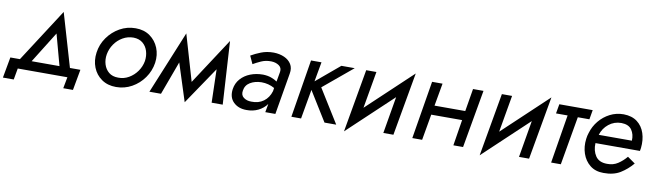

<svg xmlns="http://www.w3.org/2000/svg" viewBox="-42 -957 5095 1501"><g transform="rotate(10 2505.0 -206.0)"><path d="M490 0H96L80 90H-6L24 -75H100L373 -498L497 -75H580L550 90H473ZM347 -322 193 -75H414Z M681 -230Q690 -296 728.5 -350.5Q767 -405 824.5 -437.5Q882 -470 950 -470Q1017 -470 1064 -436.5Q1111 -403 1133 -348.5Q1155 -294 1146 -230Q1136 -164 1097.5 -109.5Q1059 -55 1001.5 -23Q944 9 877 9Q810 9 762.5 -24Q715 -57 693.5 -111.5Q672 -166 681 -230ZM762 -230Q755 -188 766.5 -150.5Q778 -113 806.5 -89.5Q835 -66 881 -66Q926 -65 965 -87.5Q1004 -110 1030.5 -147.5Q1057 -185 1065 -230Q1071 -272 1059.5 -309.5Q1048 -347 1019.5 -370.5Q991 -394 946 -395Q900 -395 861 -372.5Q822 -350 796 -312.5Q770 -275 762 -230Z M1141 0 1346 -499 1453 -133 1693 -500 1723 0H1635L1628 -264L1427 33L1331 -266L1233 0Z M1897 -352 1868 -415Q1902 -435 1946.5 -452.5Q1991 -470 2046 -470Q2093 -469 2130 -452.5Q2167 -436 2186 -405Q2205 -374 2197 -330L2141 0H2061L2073 -67Q2047 -31 2005 -10.5Q1963 10 1912 9Q1848 9 1809 -29Q1770 -67 1779 -133Q1786 -181 1816.5 -215.5Q1847 -250 1893 -268Q1939 -286 1993 -286Q2030 -285 2058 -275Q2086 -265 2106 -251L2120 -330Q2125 -363 2100 -380.5Q2075 -398 2039 -399Q1995 -400 1958.5 -383.5Q1922 -367 1897 -352ZM1859 -135Q1853 -99 1877.5 -80.5Q1902 -62 1938 -62Q1996 -60 2036 -89.5Q2076 -119 2092 -172L2096 -198Q2048 -225 1992 -225Q1940 -224 1902.5 -201.5Q1865 -179 1859 -135Z M2343 -460H2426L2398 -304L2584 -460H2690L2458 -267L2624 0H2531L2386 -234L2345 0H2268Z M2862 -460 2811 -167 3167 -502 3078 0H2998L3048 -293L2693 41L2781 -460Z M3304 -460H3387L3355 -280H3599L3629 -460H3712L3631 0H3554L3587 -206H3342L3306 0H3228Z M3939 -460 3888 -167 4244 -502 4155 0H4075L4125 -293L3770 41L3858 -460Z M4314 -460H4579L4566 -385H4474L4407 0H4330L4393 -385H4301Z M4975 -106Q4933 -56 4879.5 -23Q4826 10 4746 9Q4682 9 4639.5 -25Q4597 -59 4578.5 -113.5Q4560 -168 4568 -230Q4571 -256 4579 -279Q4595 -333 4630.5 -376Q4666 -419 4715.5 -444.5Q4765 -470 4824 -470Q4890 -469 4932 -437Q4974 -405 4991.5 -351.5Q5009 -298 5002 -234Q5001 -228 5000 -222Q4999 -216 4998 -210H4645Q4642 -150 4670 -108Q4698 -66 4762 -66Q4811 -65 4848 -89.5Q4885 -114 4914 -149ZM4818 -400Q4761 -400 4718 -365.5Q4675 -331 4659 -278H4922Q4925 -328 4900.5 -363.5Q4876 -399 4818 -400Z"/></g></svg>

Font: Jost*
Style: Italic
Weight: 400
Italic angle: -10°
Version: Version 3.7